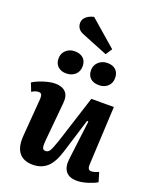

<svg xmlns="http://www.w3.org/2000/svg" viewBox="-182 -1117 999 1234"><g transform="rotate(20 317.0 -500.0)"><path d="M5 -479Q21 -490 48 -501Q75 -512 103.5 -519Q132 -526 154 -526Q203 -526 227 -501Q251 -476 246 -427L221 -159Q218 -124 222.5 -110.5Q227 -97 244 -97Q262 -97 273 -116Q284 -135 303 -191L406 -513H560L540 -110Q539 -75 563 -75Q575 -75 588.5 -79Q602 -83 614 -89L633 -25Q608 -10 568.5 2Q529 14 498 14Q445 14 421.5 -16Q398 -46 405 -102L438 -369L429 -371L356 -135Q332 -56 293.5 -21Q255 14 195 14Q132 14 101 -25.5Q70 -65 77 -144L97 -400Q98 -423 92 -431Q86 -439 73 -439Q52 -439 27 -423ZM341 -686Q341 -720 365.5 -742.5Q390 -765 426 -765Q463 -765 483.5 -745Q504 -725 504 -691Q504 -655 480.5 -633.5Q457 -612 421 -612Q383 -612 362 -631.5Q341 -651 341 -686ZM119 -685Q119 -720 143 -742Q167 -764 202 -764Q240 -764 261 -744.5Q282 -725 282 -690Q282 -654 258 -632.5Q234 -611 197 -611Q161 -611 140 -631Q119 -651 119 -685ZM423 -858 394 -814 223 -883Q193 -894 182 -910.5Q171 -927 171 -946Q171 -973 192 -990.5Q213 -1008 243 -1014Z"/></g></svg>

Font: Literata 12pt
Style: Bold Italic
Weight: 700
Italic angle: -2°
Designer: Latin by Veronika Burian and Jose Scaglione. Greek by Irene Vlachou. Cyrillic by Vera Evstafieva
Foundry: TypeTogether
Version: Version 3.002